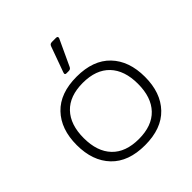

<svg xmlns="http://www.w3.org/2000/svg" viewBox="-196 -856 1010 1010"><g transform="rotate(-45 309.0 -350.5)"><path d="M274 -553 276 -561 327 -702Q330 -710 334.5 -713Q339 -716 349 -716H376Q388 -716 388 -708Q388 -703 386 -700L319 -556Q316 -550 311.5 -547.5Q307 -545 299 -545H284Q274 -545 274 -553ZM55 -240Q55 -358 120.5 -426.5Q186 -495 309 -495Q432 -495 497.5 -426.5Q563 -358 563 -240Q563 -122 497.5 -53.5Q432 15 309 15Q186 15 120.5 -53.5Q55 -122 55 -240ZM511 -240Q511 -340 459 -394.5Q407 -449 309 -449Q211 -449 159 -394.5Q107 -340 107 -240Q107 -140 159 -85.5Q211 -31 309 -31Q407 -31 459 -85.5Q511 -140 511 -240Z"/></g></svg>

Font: Mitr ExtraLight
Style: Regular
Weight: 250
Designer: Thanarat Vachiruckul
Foundry: Cadson Demak Co.,Ltd.
Version: Version 1.000